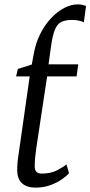

<svg xmlns="http://www.w3.org/2000/svg" viewBox="-20 -846 412 876"><path d="M141 10Q103 10 80.8 -9.5Q58.5 -29 58.5 -71.5Q58.5 -78.5 58.8 -86.2Q59 -94 59.8 -103Q60.5 -112 61.8 -121.2Q63 -130.5 64.5 -140L115.5 -497.5H53.5L61.5 -531.5L125 -551.5L134.5 -603Q143.5 -652 164.5 -693Q185.5 -734 213.8 -763.8Q242 -793.5 273.2 -809.8Q304.5 -826 334.5 -826Q344.5 -826 354.2 -824.2Q364 -822.5 372.5 -818L362.5 -744.5Q352 -749.5 338.2 -752.2Q324.5 -755 308.5 -755Q277.5 -755 259 -745.5Q240.5 -736 230 -709.5Q219.5 -683 212.5 -632.5L201.5 -552.5H337L329.5 -497.5H195L145.5 -169.5Q142 -143 140.2 -125.8Q138.5 -108.5 138.5 -85.5Q138.5 -70.5 146.2 -62.2Q154 -54 169.5 -54Q212 -54 240.5 -69Q269 -84 283 -96L295 -56Q284 -43 261.8 -27.5Q239.5 -12 209 -1Q178.5 10 141 10Z"/></svg>

Font: Merriweather 24pt Light
Style: Italic
Weight: 300
Italic angle: -7.8°
Version: Version 2.101